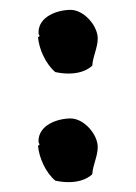

<svg xmlns="http://www.w3.org/2000/svg" viewBox="-20 -321 275 389"><path d="M178 -23C178 -49 150 -81 123 -81C97 -81 58 -68 58 -35C58 -30 60 -31 60 -28C60 -27 58 -26 57 -26C59 -1 73 29 92 45C101 47 110 48 119 48C136 48 154 44 167 32C168 13 178 -4 178 -23ZM178 -243C178 -269 150 -301 123 -301C97 -301 58 -288 58 -255C58 -250 60 -251 60 -248C60 -247 58 -246 57 -246C59 -221 73 -191 92 -175C101 -173 110 -172 119 -172C136 -172 154 -176 167 -188C168 -207 178 -224 178 -243Z"/></svg>

Font: Margarine
Style: Regular
Weight: 400
Designer: Astigmatic (AOETI)
Foundry: Astigmatic (AOETI)
Version: Version 1.000